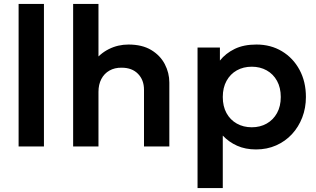

<svg xmlns="http://www.w3.org/2000/svg" viewBox="-20 -740 1597 970"><path d="M74 0V-720H202V0Z M349.5 0V-720H477.5V-394.5L451 -424.5Q484 -469 530 -492Q576 -515 629 -515Q698 -515 743.8 -487.5Q789.5 -460 812.5 -416Q835.5 -372 835.5 -323V0H707.5V-286.5Q707.5 -336 677.2 -367Q647 -398 594.5 -398Q559.5 -398.5 533 -383.5Q506.5 -368.5 492 -340.8Q477.5 -313 477.5 -276V0Z M978 210V-500H1091V-434Q1120 -470.5 1165.5 -492.8Q1211 -515 1275.5 -515Q1348 -515 1404.5 -481Q1461 -447 1493.2 -387.2Q1525.5 -327.5 1525.5 -250Q1525.5 -194.5 1507 -146.5Q1488.5 -98.5 1455 -62.2Q1421.5 -26 1375.2 -5.5Q1329 15 1273.5 15Q1219.5 15 1177.8 -3.8Q1136 -22.5 1105.5 -55V210ZM1252 -97Q1294.5 -97 1327.5 -115.8Q1360.5 -134.5 1379.5 -168.8Q1398.5 -203 1398.5 -250Q1398.5 -297 1379.5 -331.5Q1360.5 -366 1327.2 -384.5Q1294 -403 1252 -403Q1209.5 -403 1176.5 -384.5Q1143.5 -366 1124.5 -331.5Q1105.5 -297 1105.5 -250Q1105.5 -203 1124.2 -168.8Q1143 -134.5 1176.2 -115.8Q1209.5 -97 1252 -97Z"/></svg>

Font: Geologica Cursive Medium
Style: Regular
Weight: 500
Designer: Sindre Bremnes, Frode Helland
Foundry: Monokrom Skriftforlag AS
Version: Version 1.010;gftools[0.9.28]